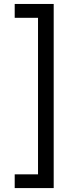

<svg xmlns="http://www.w3.org/2000/svg" viewBox="-20 -834 361 969"><path d="M251 -814V115.2H54.2V45.9H171.9V-744.1H54.2V-814Z"/></svg>

Font: Fira Sans Book
Style: Regular
Weight: 350
Designer: Carrois Corporate & Edenspiekermann AG
Foundry: Carrois Corporate GbR & Edenspiekermann AG
Version: Version 4.203;PS 004.203;hotconv 1.0.88;makeotf.lib2.5.64775